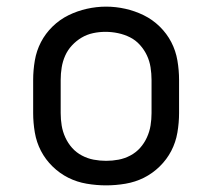

<svg xmlns="http://www.w3.org/2000/svg" viewBox="-20 -551 640 579"><path d="M300 8Q271 8 241.5 3Q212 -2 186 -15Q160 -28 138.5 -49Q117 -70 103.5 -96Q90 -122 85 -151.5Q80 -181 80 -210V-310Q80 -339 85 -368.5Q90 -398 103.5 -424Q117 -450 138.5 -471Q160 -492 186.5 -505Q213 -518 242 -524.5Q271 -531 300 -531Q329 -531 358 -524.5Q387 -518 413.5 -505Q440 -492 461.5 -471Q483 -450 496.5 -424Q510 -398 515 -368.5Q520 -339 520 -310V-210Q520 -181 515 -151.5Q510 -122 496.5 -96Q483 -70 461.5 -49Q440 -28 414 -15Q388 -2 358.5 3Q329 8 300 8ZM300 -66Q319 -66 337.5 -69.5Q356 -73 373 -82Q390 -91 402.5 -105Q415 -119 423 -136.5Q431 -154 434 -172.5Q437 -191 437 -210V-310Q437 -329 434 -348Q431 -367 423 -384Q415 -401 402 -415.5Q389 -430 372 -438.5Q355 -447 336 -451Q317 -455 298 -455Q279 -455 260.5 -451Q242 -447 226 -437.5Q210 -428 197 -414Q184 -400 176.5 -383Q169 -366 166 -347.5Q163 -329 163 -310V-210Q163 -191 166 -172.5Q169 -154 177 -136.5Q185 -119 197.5 -105Q210 -91 227 -82Q244 -73 262.5 -69.5Q281 -66 300 -66Z"/></svg>

Font: Zed Sans Extended
Style: Regular
Weight: 400
Width: 7
Designer: Belleve Invis
Foundry: Belleve Invis
Version: Version 1.0.0; ttfautohint (v1.8.4)